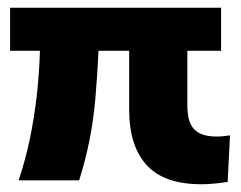

<svg xmlns="http://www.w3.org/2000/svg" viewBox="-20 -465 622 495"><path d="M499 10Q403 10 358 -39.5Q313 -89 313 -182V-334H234Q231 -270 226 -212.5Q221 -155 210.5 -102.5Q200 -50 184 0H28Q46 -54 57 -107Q68 -160 74.5 -216Q81 -272 83 -334H6V-445H550V-334H463V-194Q463 -173 467 -157.5Q471 -142 480.5 -132Q490 -122 504.5 -117.5Q519 -113 539 -113Q549 -113 557 -114Q565 -115 573 -116L567 4Q547 7 530.5 8.5Q514 10 499 10Z"/></svg>

Font: Nunito Sans 12pt ExtraLight
Style: Weight 830 Width 84 Optical size 12.0 YTLC 445
Weight: 830
Width: 4
Designer: Vernon Adams
Foundry: Vernon Adams
Version: Version 3.101;gftools[0.9.27]